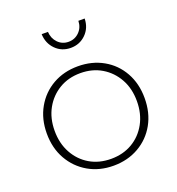

<svg xmlns="http://www.w3.org/2000/svg" viewBox="-132 -839 875 948"><g transform="rotate(-20 305.0 -365.0)"><path d="M305 -521Q379 -521 437.5 -488Q496 -455 529 -396Q562 -337 562 -261Q562 -184 529 -125Q496 -66 437.5 -32.5Q379 1 305 1Q231 1 173 -32.5Q115 -66 81.5 -125Q48 -184 48 -261Q48 -337 81.5 -396Q115 -455 173 -488Q231 -521 305 -521ZM305 -485Q242 -485 193.5 -456Q145 -427 117 -376.5Q89 -326 89 -260Q89 -194 117 -143Q145 -92 193.5 -63.5Q242 -35 305 -35Q368 -35 416.5 -63.5Q465 -92 493 -143Q521 -194 521 -260Q521 -326 493 -376.5Q465 -427 416.5 -456Q368 -485 305 -485ZM225 -731Q227 -696 249.5 -673Q272 -650 305 -650Q338 -650 361 -673Q384 -696 385 -731H418Q417 -682 384.5 -650Q352 -618 305 -618Q258 -618 226 -650Q194 -682 192 -731Z"/></g></svg>

Font: Alexandria ExtraLight
Style: Regular
Weight: 250
Designer: Mohamed Gaber
Foundry: Kief Type Foundry
Version: Version 5.100